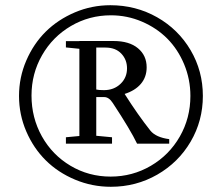

<svg xmlns="http://www.w3.org/2000/svg" viewBox="-20 -737 859 744"><path d="M409.7 -13.2Q336.9 -13.2 271 -40.8Q205.1 -68.4 157.5 -115.5Q109.9 -162.6 81.8 -227.8Q53.7 -293 53.7 -365.2Q53.7 -437 81.8 -502.2Q109.9 -567.4 157.2 -614.3Q204.6 -661.1 270 -689Q335.4 -716.8 407.7 -716.8Q506.3 -716.8 588.6 -670.2Q670.9 -623.5 718.5 -542.7Q766.1 -461.9 766.1 -365.2Q766.1 -269 718.8 -188.2Q671.4 -107.4 589.4 -60.3Q507.3 -13.2 409.7 -13.2ZM408.7 -52.7Q493.2 -52.7 564.5 -94.5Q635.7 -136.2 676.8 -208Q717.8 -279.8 717.8 -365.2Q717.8 -429.7 693.6 -487.8Q669.4 -545.9 628.2 -587.4Q586.9 -628.9 529.8 -653.3Q472.7 -677.7 409.7 -677.7Q325.7 -677.7 254.9 -636.2Q184.1 -594.7 143.1 -523.2Q102.1 -451.7 102.1 -366.7Q102.1 -280.8 142.3 -208.7Q182.6 -136.7 253.2 -94.7Q323.7 -52.7 408.7 -52.7ZM235.4 -180.2V-205.1L287.6 -210V-547.9L235.4 -553.2V-577.6H287.6V-578.1H419.9Q481 -578.1 514.6 -550Q548.3 -522 548.3 -476.1Q548.3 -438.5 525.9 -412.1Q503.4 -385.7 462.9 -373Q514.6 -291.5 563 -230.5Q584.5 -204.6 635.7 -197.8V-180.2H511.2Q485.8 -233.4 417 -337.9Q402.3 -360.8 383.8 -360.8H353V-210.9L414.1 -205.1V-180.2ZM353 -552.7V-390.1Q362.3 -387.7 382.8 -387.7Q421.4 -387.7 446.8 -411.9Q472.2 -436 472.2 -472.2Q472.2 -505.9 450 -529.3Q427.7 -552.7 388.7 -552.7Z"/></svg>

Font: Elstob 6pt Medium
Style: Regular
Weight: 500
Designer: Peter S. Baker
Version: Version 1.015